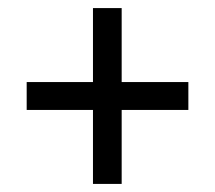

<svg xmlns="http://www.w3.org/2000/svg" viewBox="-20 -595 532 475"><path d="M210 -323V-140H281V-323H446V-392H281V-575H210V-392H46V-323Z"/></svg>

Font: Noto Serif Sinhala Condensed
Style: Bold
Weight: 700
Width: 3
Designer: Jelle Bosma - Monotype Design Team
Foundry: Monotype Imaging Inc.
Version: Version 2.007